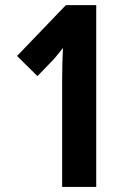

<svg xmlns="http://www.w3.org/2000/svg" viewBox="-20 -734 509 754"><path d="M357.9 0H224.1V-417Q224.1 -484.4 227.1 -545.9Q220.2 -536.6 210.9 -524.9Q201.7 -513.2 189 -499L127 -435.1L46.9 -514.2L238.8 -713.9H357.9Z"/></svg>

Font: Open Sans Condensed
Style: Bold
Weight: 700
Width: 3
Designer: Monotype Design Team
Foundry: Monotype Imaging Inc.
Version: Version 3.003; ttfautohint (v1.8.4)